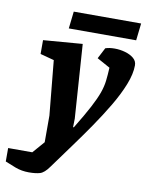

<svg xmlns="http://www.w3.org/2000/svg" viewBox="-175 -732 743 971"><g transform="rotate(10 196.5 -247.0)"><path d="M41 173Q4 173 -28 161Q-60 149 -83 139V70H41L94 9V-128L67 -408L-4 -427V-498L197 -514L223 -135L222 -91H226Q270 -163 294.5 -209.5Q319 -256 330.5 -288.5Q342 -321 345.5 -350.5Q349 -380 351 -419L284 -456L313 -512Q333 -519 360.5 -519Q388 -519 414.5 -511.5Q441 -504 458.5 -489.5Q476 -475 476 -453Q476 -409 454 -353.5Q432 -298 396 -237.5Q360 -177 318 -116Q276 -55 235 1L144 126Q120 160 98 166.5Q76 173 41 173ZM114 -579 124 -667H470L460 -579Z"/></g></svg>

Font: Faustina ExtraBold
Style: Italic
Weight: 800
Italic angle: -8°
Designer: Alfonso Garcia
Foundry: http://www.omnibus-type.com
Version: Version 1.200